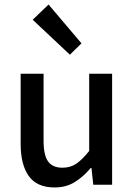

<svg xmlns="http://www.w3.org/2000/svg" viewBox="-20 -814 591 846"><path d="M221 12Q143 12 107 -38Q71 -88 71 -181V-489H172V-194Q172 -130 192 -102.5Q212 -75 255 -75Q290 -75 316 -92.5Q342 -110 373 -149V-489H474V0H391L383 -74H380Q347 -35 309 -11.5Q271 12 221 12ZM288 -573 124 -727 194 -794 339 -623Z"/></svg>

Font: Assistant SemiBold
Style: Regular
Weight: 600
Designer: Hebrew By Ben Nathan, Latin by Paul Hunt
Version: Version 3.000